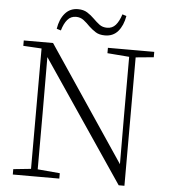

<svg xmlns="http://www.w3.org/2000/svg" viewBox="-60 -970 909 1032"><g transform="rotate(5 394.0 -454.0)"><path d="M214 -801Q222 -853 249 -884.5Q276 -916 319 -916Q349 -916 369.5 -903Q390 -890 407 -873Q424 -856 441 -843Q458 -830 483 -830Q511 -830 529 -850.5Q547 -871 559 -909L581 -902Q572 -850 545.5 -819Q519 -788 475 -788Q444 -788 424.5 -800.5Q405 -813 388 -829Q372 -846 354 -860Q336 -874 312 -874Q284 -874 266 -853Q248 -832 237 -794ZM47 0V-29L153 -40H172L298 -29V0ZM142 0V-701H177L178 -343V0ZM497 -694V-723H747V-694L642 -684H624ZM619 8 169 -657 167 -658 147 -688 43 -694V-723H201L633 -80L616 -74L615 -373V-723H650V8Z"/></g></svg>

Font: Noto Serif SC ExtraLight
Style: Regular
Weight: 200
Designer: Ryoko NISHIZUKA 西塚涼子 (kana & ideographs); Frank Grießhammer (Latin, Greek & Cyrillic); Wenlong ZHANG 张文龙 (bopomofo); San
Foundry: Adobe
Version: Version 2.002-H1;hotconv 1.1.0;makeotfexe 2.6.0